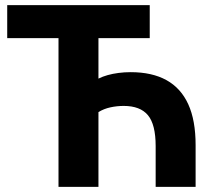

<svg xmlns="http://www.w3.org/2000/svg" viewBox="-20 -725 823 745"><path d="M207 0V-577H8V-705H561V-577H362V-420Q378 -428 397.5 -433.5Q417 -439 440 -442Q463 -445 487 -445Q570 -445 626 -414Q682 -383 710.5 -320.5Q739 -258 739 -162V0H584V-158Q584 -242 554 -278Q524 -314 460 -314Q434 -314 408.5 -308.5Q383 -303 362 -290V0Z"/></svg>

Font: Nunito Sans 12pt ExtraLight
Style: Weight 830 Width 84 Optical size 12.0 YTLC 445
Weight: 830
Width: 4
Designer: Vernon Adams
Foundry: Vernon Adams
Version: Version 3.101;gftools[0.9.27]